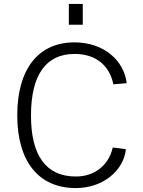

<svg xmlns="http://www.w3.org/2000/svg" viewBox="-20 -949 728 979"><path d="M402 -929H331V-823H402ZM360 -733C173 -733 68 -594 68 -361C68 -128 175 10 367 10C503 10 610 -77 622 -188L555 -197C534 -105 461 -49 367 -49C213 -49 138 -158 138 -360C138 -568 215 -674 360 -674C475 -674 540 -609 558 -519L626 -525C613 -638 512 -733 360 -733Z"/></svg>

Font: United Sans ExtraLight
Style: Regular
Weight: 200
Designer: Pablo Impallari, Rodrigo Fuenzalida (Modified by Dan O. Williams)
Version: Version 1.000;PS 001.000;hotconv 1.0.88;makeotf.lib2.5.64775